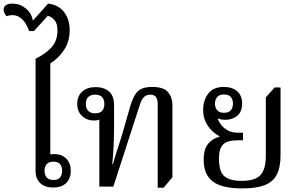

<svg xmlns="http://www.w3.org/2000/svg" viewBox="-60 -1039 1671 1069"><path d="M236 5Q190 5 164 -19.5Q138 -44 138 -88V-712Q192 -738 226 -774.5Q260 -811 260 -870Q260 -907 244.5 -926Q229 -945 206 -951L129 -866H102Q86 -911 62.5 -933Q39 -955 9 -955Q2 -955 -6.5 -953.5Q-15 -952 -24 -949Q-32 -959 -36 -968Q-40 -977 -40 -985Q-40 -1000 -28 -1009.5Q-16 -1019 9 -1019Q50 -1019 83 -992.5Q116 -966 123 -924L208 -1019Q267 -1012 297.5 -971Q328 -930 328 -871Q328 -810 298 -763Q268 -716 220 -686V-179Q223 -180 229.5 -180.5Q236 -181 243 -181Q284 -181 309 -156Q334 -131 334 -88Q334 -45 308.5 -20Q283 5 236 5ZM237 -37Q263 -37 274.5 -51Q286 -65 286 -88Q286 -111 274.5 -125Q263 -139 237 -139Q212 -139 200 -125Q188 -111 188 -88Q188 -65 200 -51Q212 -37 237 -37Z M818 6V-463Q818 -486 808 -499Q798 -512 777 -512Q766 -512 755.5 -508Q745 -504 736 -492.5Q727 -481 719 -457L571 0H493V-389L509 -383Q504 -377 492 -372.5Q480 -368 463 -368Q424 -368 397 -393Q370 -418 370 -461Q370 -503 397 -528.5Q424 -554 473 -554Q518 -554 546.5 -530Q575 -506 575 -454V-325Q575 -282 572.5 -225.5Q570 -169 565 -126H569Q580 -166 589.5 -195Q599 -224 608.5 -253Q618 -282 629 -321L663 -440Q675 -482 689 -507Q703 -532 726 -543.5Q749 -555 787 -555Q852 -555 876 -525.5Q900 -496 900 -454V-52L851 6ZM469 -408Q521 -408 521 -460Q521 -512 469 -512Q445 -512 431.5 -499Q418 -486 418 -460Q418 -435 431.5 -421.5Q445 -408 469 -408Z M1288 10Q1176 10 1125 -28.5Q1074 -67 1074 -149Q1074 -211 1101 -241Q1128 -271 1162 -277V-281Q1141 -291 1120 -311Q1099 -331 1085 -360.5Q1071 -390 1071 -426Q1071 -481 1099.5 -518Q1128 -555 1186 -555Q1233 -555 1260.5 -531Q1288 -507 1288 -463Q1288 -417 1261 -394.5Q1234 -372 1193 -372Q1182 -372 1173 -373.5Q1164 -375 1156 -379L1153 -376Q1159 -359 1173.5 -341Q1188 -323 1211 -311.5Q1234 -300 1264 -300H1293V-258H1264Q1204 -258 1181.5 -234Q1159 -210 1159 -157Q1159 -117 1168.5 -89Q1178 -61 1206 -46.5Q1234 -32 1288 -32Q1360 -32 1390 -64Q1420 -96 1420 -171V-497L1469 -552H1502V-176Q1502 -106 1480.5 -65.5Q1459 -25 1412 -7.5Q1365 10 1288 10ZM1187 -411Q1213 -411 1225 -425Q1237 -439 1237 -462Q1237 -485 1225 -499Q1213 -513 1187 -513Q1162 -513 1149.5 -499Q1137 -485 1137 -462Q1137 -439 1149.5 -425Q1162 -411 1187 -411Z"/></svg>

Font: Noto Serif Thai
Style: Regular
Weight: 400
Designer: Monotype Design Team
Foundry: Monotype Imaging Inc.
Version: Version 2.001